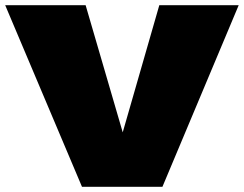

<svg xmlns="http://www.w3.org/2000/svg" viewBox="-26 -720 940 740"><path d="M290 0 -6 -700H304L447 -210L588 -700H894L600 0Z"/></svg>

Font: Georama Extended Black
Style: Regular
Weight: 900
Width: 7
Designer: Jean-Baptiste Levee
Foundry: Production Type
Version: Version 1.000